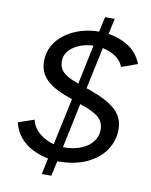

<svg xmlns="http://www.w3.org/2000/svg" viewBox="-92 -826 776 984"><g transform="rotate(10 295.5 -334.0)"><path d="M194 90 212 6Q170 -2 131.5 -21Q93 -40 65.5 -72Q38 -104 27 -150L110 -178Q120 -135 153.5 -108.5Q187 -82 228 -71L280 -315L249 -326Q205 -342 172.5 -363Q140 -384 122.5 -413.5Q105 -443 105 -481Q105 -527 125.5 -563.5Q146 -600 181.5 -626Q217 -652 262.5 -666Q308 -680 357 -680L374 -758H424L407 -677Q466 -668 513 -637.5Q560 -607 582 -551L499 -521Q486 -555 455.5 -574Q425 -593 390 -600L344 -383L372 -373Q411 -359 442.5 -342.5Q474 -326 496.5 -306Q519 -286 530.5 -260.5Q542 -235 542 -202Q542 -145 509.5 -96Q477 -47 414.5 -17.5Q352 12 261 12L244 90ZM277 -64Q331 -64 370.5 -80Q410 -96 431 -124Q452 -152 452 -185Q452 -223 426.5 -247.5Q401 -272 333 -295L326 -297ZM298 -399 341 -604Q303 -603 269.5 -589.5Q236 -576 215.5 -553Q195 -530 195 -498Q195 -462 218.5 -440.5Q242 -419 285 -404Z"/></g></svg>

Font: Atkinson Hyperlegible Next
Style: Italic
Weight: 400
Italic angle: -12°
Designer: Elliott Scott, Megan Eiswerth, Linus Boman, Theodore Petrosky, Letters from Sweden
Foundry: Applied Design Works, Letters from Sweden
Version: Version 2.001